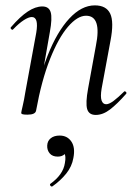

<svg xmlns="http://www.w3.org/2000/svg" viewBox="-20 -419 505 715"><path d="M336.6 9Q310.8 9 304.5 -13.2Q298.2 -35.4 308 -89L337 -248Q359.8 -360.4 300.4 -360.4Q268.4 -360.4 233 -319.2Q197.6 -278 166.2 -198.9Q134.8 -119.8 114.4 -7.2L102 -8.2Q122.8 -124.8 157.7 -212.9Q192.6 -301 238.1 -350Q283.6 -399 333 -399Q375.8 -399 390.4 -368.2Q405 -337.4 391.4 -267L358.4 -89Q353.4 -58.6 358.3 -44.7Q363.2 -30.8 375.4 -30.8Q386.4 -30.8 403.4 -43.6Q420.4 -56.4 441.2 -77Q444.2 -81 448.6 -77Q453 -73 449.2 -69Q416.6 -32 390 -11.5Q363.4 9 336.6 9ZM82.4 8Q68.2 8 63.6 6.3Q59 4.6 59 1.6Q59 -1.6 64.5 -24.8Q70 -48 74 -74L115 -297Q124.8 -355.6 98.4 -355.6Q86.8 -355.6 68.7 -344Q50.6 -332.4 29.2 -310Q26.2 -306 21.8 -310.5Q17.4 -315 21.2 -318.2Q54.8 -357.2 83.4 -376.1Q112 -395 137.6 -395Q162.4 -395 168.8 -373.3Q175.2 -351.6 165.6 -299.4L114.4 -7.2Q111.8 8 82.4 8ZM175.2 275Q171.2 277 167.7 272.5Q164.2 268 168.2 265Q191.2 248.6 204.8 229.3Q218.4 210 221.6 188.4Q226.6 161.8 219.1 150.6Q211.6 139.4 201.2 136.8L229.4 127.4Q230.4 146.2 220.7 155.2Q211 164.2 195 164.2Q175.2 164.2 165.1 152.2Q155 140.2 155.8 123Q156.6 105.6 169.1 95.7Q181.6 85.8 202.2 85.8Q230.6 85.8 245.8 108.2Q261 130.6 253.2 169.6Q247.8 201 226.8 227.2Q205.8 253.4 175.2 275Z"/></svg>

Font: Cormorant Garamond Light
Style: Italic
Weight: 300
Italic angle: -10°
Designer: Christian Thalmann (Catharsis Fonts)
Foundry: Catharsis Fonts
Version: Version 4.001